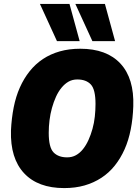

<svg xmlns="http://www.w3.org/2000/svg" viewBox="-20 -955 716 981"><path d="M308 6Q174 6 103 -70Q32 -146 36 -288Q39 -351 50 -406.5Q61 -462 81.5 -508Q102 -554 131.5 -591Q161 -628 199.5 -653.5Q238 -679 285.5 -692.5Q333 -706 390 -706Q525 -706 595.5 -630Q666 -554 661 -412Q659 -350 648 -294Q637 -238 616.5 -192Q596 -146 566.5 -109Q537 -72 498 -46.5Q459 -21 412 -7.5Q365 6 308 6ZM323 -151Q348 -151 368 -162Q388 -173 404 -193Q420 -213 432 -239.5Q444 -266 452.5 -296.5Q461 -327 464.5 -359.5Q468 -392 468 -424Q468 -498 444 -523.5Q420 -549 375 -549Q350 -549 330.5 -538Q311 -527 294.5 -507Q278 -487 266 -460.5Q254 -434 245.5 -403.5Q237 -373 233 -340.5Q229 -308 229 -276Q229 -202 253.5 -176.5Q278 -151 323 -151ZM271 -745 184 -935H335L387 -745ZM452 -745 365 -935H516L568 -745Z"/></svg>

Font: Georama ExtraCondensed Thin ExtraBold
Style: Italic
Weight: 800
Italic angle: -9°
Version: Version 1.001